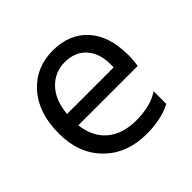

<svg xmlns="http://www.w3.org/2000/svg" viewBox="-135 -650 792 792"><g transform="rotate(-45 261.0 -254.0)"><path d="M443 -26Q384 5 299 5Q184 5 113.5 -65.5Q43 -136 43 -252Q43 -373 106 -443Q169 -513 268 -513Q363 -513 419 -452Q475 -391 475 -279Q475 -247 470 -220H124Q133 -145 181 -105Q229 -65 307 -65Q392 -65 443 -100ZM268 -444Q211 -444 171 -403Q131 -362 124 -286H396V-306Q396 -369 362 -406.5Q328 -444 268 -444Z"/></g></svg>

Font: Hind Madurai
Style: Regular
Weight: 400
Designer: Jyotish Sonowal
Foundry: Indian Type Foundry
Version: Version 1.001;PS 1.0;hotconv 1.0.86;makeotf.lib2.5.63406; tt